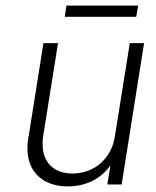

<svg xmlns="http://www.w3.org/2000/svg" viewBox="-20 -658 557 685"><path d="M473 -638H217L211 -598H466ZM443 -504 390 -172C378 -93 318 -39 238 -39C171 -39 132 -80 132 -143C132 -152 132 -162 134 -172L187 -504H135L80 -158C78 -147 78 -137 78 -127C78 -41 138 7 221 7C287 7 340 -20 374 -68L363 0H414L494 -504Z"/></svg>

Font: Arthouse Owned Light
Style: Italic
Weight: 300
Italic angle: -10°
Designer: Jeremy Tribby
Foundry: Tribby Type
Version: Version 1.000;PS 001.000;hotconv 1.0.88;makeotf.lib2.5.64775